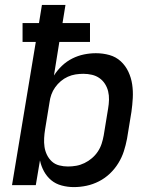

<svg xmlns="http://www.w3.org/2000/svg" viewBox="-20 -755 640 783"><path d="M281 8Q256 8 231.5 1.5Q207 -5 189 -20Q171 -35 159.5 -56Q148 -77 143 -101L126 0H29L126 -584H72V-661H139L151 -735H247L235 -661H347V-584H222L200 -447Q214 -469 233 -487Q252 -505 275 -516.5Q298 -528 322.5 -533Q347 -538 371 -538Q400 -538 426.5 -530.5Q453 -523 472.5 -505Q492 -487 503.5 -462.5Q515 -438 519 -411Q523 -384 521.5 -355.5Q520 -327 516 -299L498 -189Q493 -163 485 -138Q477 -113 462.5 -89.5Q448 -66 428 -47Q408 -28 383.5 -15.5Q359 -3 333 2.5Q307 8 281 8ZM257 -76Q274 -76 291 -79Q308 -82 324.5 -90Q341 -98 355 -110Q369 -122 379 -137Q389 -152 394.5 -169Q400 -186 403 -203L421 -313Q424 -330 424.5 -348Q425 -366 421 -382.5Q417 -399 408 -413Q399 -427 385.5 -436.5Q372 -446 355 -450Q338 -454 320 -454Q320 -454 320 -454Q320 -454 320 -454Q304 -454 288 -451.5Q272 -449 256.5 -442Q241 -435 228 -424Q215 -413 205 -399Q195 -385 189.5 -369.5Q184 -354 182 -338L164 -228Q161 -210 160 -191.5Q159 -173 161.5 -156Q164 -139 171.5 -123.5Q179 -108 191.5 -96.5Q204 -85 221.5 -80.5Q239 -76 257 -76Z"/></svg>

Font: Iosevka Curly MdExObl
Style: Regular
Weight: 500
Width: 7
Italic angle: -9°
Monospace: yes
Designer: Belleve Invis
Foundry: Belleve Invis
Version: Version 11.1.0; ttfautohint (v1.8.3)